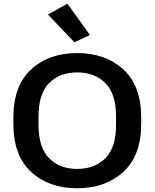

<svg xmlns="http://www.w3.org/2000/svg" viewBox="-20 -1016 846 1051"><path d="M53.2 -339.4Q53.2 -163.6 150.9 -74.5Q248.5 14.6 402.3 14.6Q556.2 14.6 654.5 -74.5Q752.9 -163.6 752.9 -339.4V-371.6Q752.9 -547.4 654.5 -636.5Q556.2 -725.6 402.3 -725.6Q248.5 -725.6 150.9 -636.5Q53.2 -547.4 53.2 -371.6ZM190.9 -331.5V-379.9Q190.9 -502.4 248.5 -561Q306.2 -619.6 402.3 -619.6Q498.5 -619.6 556.9 -561Q615.2 -502.4 615.2 -379.9V-331.5Q615.2 -208.5 556.9 -149.9Q498.5 -91.3 402.3 -91.3Q306.6 -91.3 248.8 -149.9Q190.9 -208.5 190.9 -331.5ZM387.2 -784.7 472.2 -824.2 349.1 -996.1 242.7 -936.5Z"/></svg>

Font: Roboto Flex
Style: wght 600 wdth 140 opsz 13.0 GRAD 0.00 slnt 0.00 XTRA 468 XOPQ 96 YOPQ 79 YTLC 514 YTUC 712 YTAS 750 YTDE -203.00 YTFI 738
Weight: 600
Width: 8
Designer: Berlow after Robertson
Foundry: Google
Version: Version 3.100